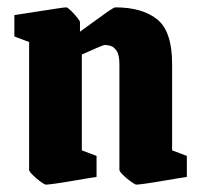

<svg xmlns="http://www.w3.org/2000/svg" viewBox="-20 -490 545 521"><path d="M105 11Q101 11 90 3Q79 -5 69 -15Q59 -25 59 -29V-376L19 -391V-449Q19 -449 38 -452Q57 -455 83.5 -459Q110 -463 132 -466.5Q154 -470 160 -470Q163 -470 172 -461.5Q181 -453 189 -443Q197 -433 197 -430V-404Q214 -416 235 -431.5Q256 -447 272.5 -458.5Q289 -470 293 -470Q366 -470 406.5 -437.5Q447 -405 447 -317V-82L487 -67V-10Q487 -10 468 -7Q449 -4 423.5 0.5Q398 5 376.5 8Q355 11 350 11Q347 11 335.5 3Q324 -5 314 -15Q304 -25 304 -29V-315Q304 -341 296.5 -352Q289 -363 280 -365.5Q271 -368 265 -368Q261 -368 241.5 -359.5Q222 -351 202 -342V-82L242 -67V-10Q242 -10 223 -7Q204 -4 178.5 0.5Q153 5 131.5 8Q110 11 105 11Z"/></svg>

Font: Grenze Gotisch ExtraBold
Style: Regular
Weight: 800
Designer: Renata Polastri
Foundry: Omnibus-Type
Version: Version 1.001